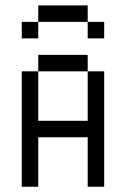

<svg xmlns="http://www.w3.org/2000/svg" viewBox="-20 -708 478 728"><path d="M125 -687.5V-625H312.5V-687.5ZM312.5 -625V-562.5H375V-625ZM125 -625H62.5V-562.5H125ZM125 -500V-437.5H312.5V-500ZM312.5 -437.5V-250H125V-437.5H62.5V0H125V-187.5H312.5V0H375V-437.5Z"/></svg>

Font: Medodica
Style: Regular
Weight: 400
Version: Version 001.000